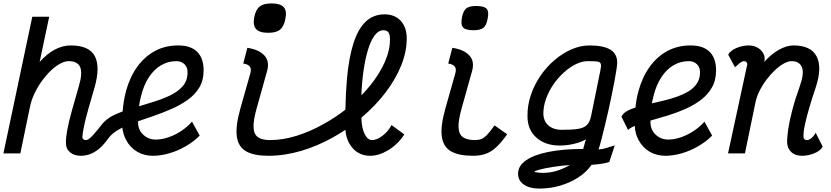

<svg xmlns="http://www.w3.org/2000/svg" viewBox="-42 -898 4862 1124"><path d="M593 -89Q564 -48 536 -25.5Q508 -3 482 5.5Q456 14 432 14Q392 14 367.5 -7Q343 -28 344 -62Q343 -91 352 -138.5Q361 -186 379 -251Q397 -316 420 -395Q442 -469 427.5 -504.5Q413 -540 360 -540Q337 -540 309.5 -525Q282 -510 254.5 -483.5Q227 -457 202.5 -423Q178 -389 160 -351Q142 -313 134 -275L77 0H-22L147 -800H246L190 -535Q232 -583 278.5 -607.5Q325 -632 371 -632Q481 -632 513.5 -568.5Q546 -505 511 -384Q492 -320 476 -263Q460 -206 450.5 -162.5Q441 -119 440 -93Q441 -86 446.5 -82Q452 -78 460 -78Q469 -78 479.5 -85.5Q490 -93 507.5 -112.5Q525 -132 553 -168Q579 -202 626 -225Q650 -236 676 -246Q681 -310 696 -366Q719 -449 762.5 -508.5Q806 -568 866 -600Q926 -632 1001 -632Q1075 -632 1112.5 -594.5Q1150 -557 1150 -486Q1150 -428 1125 -386Q1100 -344 1057 -313.5Q1014 -283 961.5 -260Q909 -237 854 -218Q809 -203 766 -188Q766 -186 766 -184Q766 -138 796.5 -109.5Q827 -81 870 -81Q906 -81 945 -94.5Q984 -108 1020 -132Q1056 -156 1082 -186L1127 -104Q1092 -69 1045.5 -42Q999 -15 949 -0.5Q899 14 854 14Q801 14 760 -10.5Q719 -35 696 -79Q679 -111 674 -151Q664 -145 654 -140Q614 -118 593 -89ZM772 -276 844 -298Q901 -315 949 -337Q997 -359 1026.5 -392Q1056 -425 1056 -475Q1056 -505 1037.5 -522.5Q1019 -540 990 -540Q941 -540 900 -515.5Q859 -491 829 -445Q799 -399 783 -333Q776 -306 772 -276Z M1528 14Q1445 14 1399 -12Q1353 -38 1344.5 -98.5Q1336 -159 1365 -262L1423 -467Q1431 -493 1421 -507.5Q1411 -522 1382 -526L1406 -618Q1474 -608 1506 -573Q1538 -538 1521 -480L1460 -262Q1440 -190 1442.5 -150Q1445 -110 1469.5 -94Q1494 -78 1538 -78Q1615 -78 1696 -103.5Q1777 -129 1856 -174Q1921 -210 1980 -256Q1982 -354 1989 -436Q2000 -558 2026.5 -642.5Q2053 -727 2098 -770.5Q2143 -814 2210 -814Q2269 -814 2304 -776Q2339 -738 2339 -673Q2339 -594 2306 -513Q2273 -432 2214 -355Q2155 -278 2077 -212Q2075 -210 2074 -209Q2074 -204 2074 -199Q2076 -146 2093.5 -112Q2111 -78 2136 -78Q2164 -78 2197.5 -103.5Q2231 -129 2250 -166L2325 -111Q2288 -54 2232.5 -20Q2177 14 2126 14Q2059 14 2020 -34Q1985 -75 1980 -138Q1945 -115 1908 -94Q1817 -43 1720.5 -14.5Q1624 14 1528 14ZM2074 -340Q2102 -369 2127 -400Q2180 -466 2210.5 -534.5Q2241 -603 2241 -667Q2241 -696 2232 -708.5Q2223 -721 2202 -721Q2174 -721 2151.5 -691Q2129 -661 2113 -609Q2097 -557 2087 -490Q2077 -423 2074 -349Q2074 -344 2074 -340ZM1528 -706Q1476 -706 1456.5 -728.5Q1437 -751 1447 -800Q1456 -843 1479 -860.5Q1502 -878 1548 -878Q1600 -878 1619.5 -855.5Q1639 -833 1628 -784Q1619 -741 1596.5 -723.5Q1574 -706 1528 -706Z M2728 14Q2644 14 2598.5 -12Q2553 -38 2544.5 -98.5Q2536 -159 2565 -262L2623 -467Q2631 -493 2621 -507.5Q2611 -522 2582 -526L2606 -618Q2674 -608 2706 -573Q2738 -538 2721 -480L2660 -262Q2640 -190 2642.5 -150Q2645 -110 2669.5 -94Q2694 -78 2738 -78Q2761 -78 2777.5 -85Q2794 -92 2811.5 -111Q2829 -130 2853 -164L2927 -112Q2894 -65 2864 -37Q2834 -9 2801.5 2.5Q2769 14 2728 14ZM2730 -721Q2683 -721 2668.5 -738Q2654 -755 2663 -799Q2671 -836 2688.5 -849.5Q2706 -863 2746 -863Q2793 -863 2807.5 -846Q2822 -829 2812 -785Q2805 -748 2787 -734.5Q2769 -721 2730 -721Z M3115 206Q3058 206 3024 182Q2990 158 2991 118Q2991 73 3037.5 40.5Q3084 8 3170 -9Q3256 -26 3372 -26Q3376 -37 3379.5 -52.5Q3383 -68 3389 -82Q3367 -70 3341 -62Q3315 -54 3288 -50Q3261 -46 3235 -46Q3150 -46 3098 -92.5Q3046 -139 3046 -217Q3045 -279 3065 -339.5Q3085 -400 3121 -453Q3157 -506 3204 -546Q3251 -586 3303.5 -609Q3356 -632 3409 -632Q3492 -632 3532.5 -606.5Q3573 -581 3571 -527Q3571 -518 3567 -491.5Q3563 -465 3556 -427.5Q3549 -390 3540 -345.5Q3531 -301 3520.5 -254.5Q3510 -208 3499.5 -164.5Q3489 -121 3479.5 -84Q3470 -47 3462 -23Q3486 -25 3504.5 -30.5Q3523 -36 3557 -47L3525 50Q3506 57 3477.5 61Q3449 65 3421 67Q3391 110 3343 141Q3295 172 3236.5 189Q3178 206 3115 206ZM3137 114Q3180 114 3220.5 101Q3261 88 3294 68Q3240 72 3193 79.5Q3146 87 3116.5 95Q3087 103 3086 108Q3086 109 3102 111.5Q3118 114 3137 114ZM3245 -138Q3307 -138 3342 -143.5Q3377 -149 3394.5 -167Q3412 -185 3419 -222Q3446 -359 3461 -428.5Q3476 -498 3477 -513Q3476 -526 3470.5 -531.5Q3465 -537 3449 -538.5Q3433 -540 3399 -540Q3365 -540 3328.5 -522Q3292 -504 3257.5 -472.5Q3223 -441 3196 -401Q3169 -361 3153.5 -316.5Q3138 -272 3139 -228Q3142 -185 3171 -161.5Q3200 -138 3245 -138Z M4082 -186 4127 -104Q4092 -69 4045.5 -42Q3999 -15 3949 -0.5Q3899 14 3854 14Q3801 14 3760 -10.5Q3719 -35 3696 -79Q3676 -115 3674 -161Q3647 -150 3635 -137L3596 -215Q3606 -237 3636 -252Q3654 -261 3678 -268Q3683 -320 3696 -366Q3719 -449 3762.5 -508.5Q3806 -568 3866 -600Q3926 -632 4001 -632Q4075 -632 4112.5 -594.5Q4150 -557 4150 -486Q4150 -428 4125.5 -385.5Q4101 -343 4060.5 -312.5Q4020 -282 3970 -260Q3920 -238 3868 -222Q3816 -206 3769 -193Q3767 -192 3766 -192Q3766 -188 3766 -184Q3766 -138 3796.5 -109.5Q3827 -81 3870 -81Q3906 -81 3945 -94.5Q3984 -108 4020 -132Q4056 -156 4082 -186ZM3774 -293Q3785 -295 3796 -298Q3843 -308 3889 -321.5Q3935 -335 3973 -354.5Q4011 -374 4033.5 -403Q4056 -432 4056 -475Q4056 -505 4037.5 -522.5Q4019 -540 3990 -540Q3941 -540 3900 -515.5Q3859 -491 3829 -445Q3799 -399 3783 -333Q3778 -314 3774 -293Z M4733 -121 4774 -40Q4761 -15 4725 -0.5Q4689 14 4654 14Q4614 14 4591 -7Q4568 -28 4566 -62Q4565 -91 4572 -139.5Q4579 -188 4596 -253Q4613 -318 4641 -396Q4667 -469 4652.5 -504.5Q4638 -540 4592 -540Q4572 -540 4546.5 -526Q4521 -512 4495 -487.5Q4469 -463 4445.5 -432Q4422 -401 4404.5 -366Q4387 -331 4380 -296L4319 0H4220L4330 -509Q4330 -512 4332 -516.5Q4334 -521 4332 -526Q4330 -533 4325.5 -536.5Q4321 -540 4313 -540Q4305 -540 4294.5 -533Q4284 -526 4261 -504L4221 -578Q4235 -603 4270.5 -617.5Q4306 -632 4341 -632Q4373 -632 4396.5 -617Q4420 -602 4430 -578Q4438 -558 4432 -535Q4473 -582 4517 -606Q4563 -632 4603 -632Q4706 -632 4739 -567Q4772 -502 4733 -385Q4711 -320 4694.5 -263.5Q4678 -207 4669 -163Q4660 -119 4662 -93Q4663 -86 4668.5 -82Q4674 -78 4682 -78Q4695 -78 4709 -90Q4723 -102 4733 -121Z"/></svg>

Font: Victor Mono Thin
Style: Bold Italic
Weight: 700
Italic angle: -12°
Monospace: yes
Version: Version 1.561;gftools[0.9.30]